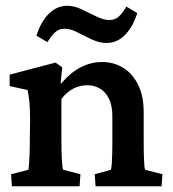

<svg xmlns="http://www.w3.org/2000/svg" viewBox="-20 -650 602 670"><path d="M21.5 0 18.6 -42 79.1 -57.6Q80.1 -61.5 81.1 -73.7Q82 -85.9 83 -106.9Q84 -127.9 84 -157.2L85 -231.4Q85 -262.7 83 -288.1Q81.1 -313.5 76.2 -335.9L13.7 -349.6V-389.6L173.8 -431.6L197.3 -415L191.4 -360.4L194.3 -359.4Q225.6 -396.5 261.2 -415Q296.9 -433.6 336.9 -433.6Q377 -433.6 409.7 -413.6Q442.4 -393.6 461.9 -354.5Q481.4 -315.4 481.4 -258.8V-157.2Q481.4 -124 482.4 -95.2Q483.4 -66.4 486.3 -57.6L546.9 -42L543.9 0H313.5L310.5 -42L367.2 -57.6Q369.1 -65.4 370.1 -80.1Q371.1 -94.7 371.6 -114.3Q372.1 -133.8 372.1 -154.3V-244.1Q372.1 -282.2 359.9 -306.2Q347.7 -330.1 328.1 -341.3Q308.6 -352.5 285.2 -352.5Q257.8 -352.5 234.9 -340.3Q211.9 -328.1 194.3 -304.7V-160.2Q194.3 -123 195.8 -94.2Q197.3 -65.4 200.2 -57.6L260.7 -42L257.8 0ZM420.9 -627 459 -604.5Q444.3 -556.6 416.5 -528.3Q388.7 -500 351.6 -500Q327.1 -500 300.8 -512.2Q274.4 -524.4 250 -537.1Q225.6 -549.8 205.1 -549.8Q185.5 -549.8 172.4 -537.6Q159.2 -525.4 145.5 -502.9L107.4 -525.4Q122.1 -574.2 150.4 -602.1Q178.7 -629.9 214.8 -629.9Q239.3 -629.9 265.6 -617.2Q292 -604.5 316.9 -592.3Q341.8 -580.1 361.3 -580.1Q380.9 -580.1 394.5 -592.3Q408.2 -604.5 420.9 -627Z"/></svg>

Font: Crimson Pro ExtraLight SemiBold
Style: Regular
Weight: 600
Version: Version 1.002